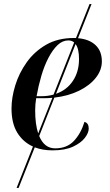

<svg xmlns="http://www.w3.org/2000/svg" viewBox="-20 -734 545 950"><path d="M62 196 143 -9Q94 -31 65.5 -77.5Q37 -124 37 -197Q37 -251 55.5 -311.5Q74 -372 112 -425.5Q150 -479 208 -512.5Q266 -546 345 -546Q351 -546 356 -546L423 -714H433L366 -545Q422 -540 453 -510.5Q484 -481 484 -430Q484 -387 454 -349Q424 -311 371 -285Q318 -259 249 -251L174 -61Q199 0 253 0Q311 0 345.5 -36.5Q380 -73 398 -131Q419 -125 419 -98Q419 -77 400 -52Q381 -27 341.5 -8.5Q302 10 240 10Q191 10 152 -5L72 196ZM185 -258Q217 -258 245 -266L347 -524Q335 -534 318 -534Q289 -534 264.5 -510.5Q240 -487 219.5 -447.5Q199 -408 184.5 -358.5Q170 -309 161 -258ZM371 -442Q371 -493 354 -516L257 -270Q310 -288 340.5 -333.5Q371 -379 371 -442ZM154 -188Q154 -119 169 -74L239 -250Q217 -248 194 -248H159Q154 -218 154 -188Z"/></svg>

Font: Noto Serif Display Medium
Style: Italic
Weight: 500
Italic angle: -12°
Designer: Monotype Design Team
Foundry: Monotype Imaging Inc.
Version: Version 2.009